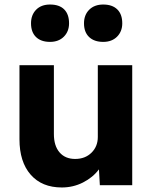

<svg xmlns="http://www.w3.org/2000/svg" viewBox="-20 -818 676 848"><path d="M253 10Q165 10 115.5 -46.5Q66 -103 66 -203V-530H218V-226Q218 -174 243 -145Q268 -116 312 -116Q356 -116 384 -143.5Q412 -171 412 -213V-530H564V0H421L417 -70Q390 -34 346.5 -12Q303 10 253 10ZM436 -633Q396 -633 373.5 -654.5Q351 -676 351 -715Q351 -752 374 -775Q397 -798 436 -798Q476 -798 498 -776.5Q520 -755 520 -715Q520 -679 497 -656Q474 -633 436 -633ZM201 -633Q161 -633 139 -654.5Q117 -676 117 -715Q117 -752 139.5 -775Q162 -798 201 -798Q242 -798 263.5 -776.5Q285 -755 285 -715Q285 -679 262 -656Q239 -633 201 -633Z"/></svg>

Font: Readex Pro bold
Style: Bold
Weight: 700
Designer: Bonnie Shaver-Troup, Thomas Jockin
Foundry: Lexend
Version: Version 1.200; ttfautohint (v1.8.3)